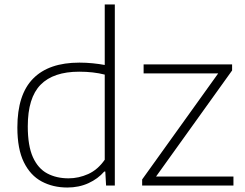

<svg xmlns="http://www.w3.org/2000/svg" viewBox="-20 -828 1092 857"><path d="M280.5 9Q216.5 9 166 -18Q115.5 -45 86.5 -104Q57.5 -163 57.5 -259Q57.5 -406 127.8 -477.2Q198 -548.5 334.5 -548.5Q364.5 -548.5 394 -545.5Q423.5 -542.5 447.5 -538V-808H492.5V0H453.5L450 -62.5H445.5Q417.5 -30 375 -10.5Q332.5 9 280.5 9ZM286 -32Q331 -32 373.8 -51.2Q416.5 -70.5 447.5 -115V-495Q397 -508 333.5 -508Q218.5 -508 161.2 -449.8Q104 -391.5 104 -264Q104 -177 127 -126.2Q150 -75.5 191 -53.8Q232 -32 286 -32ZM614.5 0V-27L954 -500.5H621V-540.5H1016V-513.5L676.5 -40H1022V0Z"/></svg>

Font: Encode Sans Semi Expanded ExtraLight
Style: Regular
Weight: 200
Width: 6
Designer: Multiple Designers
Foundry: Impallari Type
Version: Version 3.000; ttfautohint (v1.8.3) -l 8 -r 50 -G 200 -x 14 